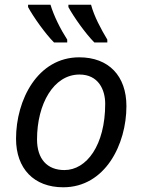

<svg xmlns="http://www.w3.org/2000/svg" viewBox="-20 -786 603 814"><path d="M48 -198C48 -71 124 8 248 8C426 8 516 -174 516 -336C516 -464 441 -543 316 -543C139 -543 48 -362 48 -198ZM137 -195C137 -345 207 -470 317 -470C397 -470 426 -406 426 -346C426 -170 347 -65 253 -65C180 -65 137 -112 137 -195ZM99 -766V-756C121 -715 172 -643 209 -606H265V-618C236 -663 209 -717 194 -766ZM270 -756C292 -715 343 -643 380 -606H435V-618C408 -663 379 -717 366 -766H270Z"/></svg>

Font: BC Sans
Style: Italic
Weight: 400
Italic angle: -12°
Designer: Monotype Design Team
Designer: Province of B.C.
Foundry: Monotype Imaging Inc.
Version: Version 2.000;GOOG;noto-source:20170915:90ef993387c0